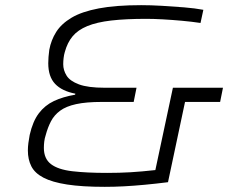

<svg xmlns="http://www.w3.org/2000/svg" viewBox="-20 -716 897 744"><path d="M386 8Q298 8 240 -1Q182 -10 148.5 -27.5Q115 -45 101.5 -71.5Q88 -98 88 -133Q88 -147 90 -162Q92 -177 95 -193Q107 -246 130.5 -277Q154 -308 189 -324.5Q224 -341 271 -349L272 -353Q220 -363 193.5 -391Q167 -419 167 -471Q167 -483 168 -495.5Q169 -508 171 -523Q178 -561 198 -592.5Q218 -624 257.5 -647.5Q297 -671 363 -683.5Q429 -696 527 -696Q564 -696 607.5 -693.5Q651 -691 693.5 -687.5Q736 -684 768 -678L757 -627Q724 -632 685.5 -635.5Q647 -639 611 -641Q575 -643 548 -643Q467 -643 411 -636.5Q355 -630 318.5 -615Q282 -600 261.5 -575.5Q241 -551 231 -514Q228 -504 226.5 -491.5Q225 -479 225 -467Q225 -444 238 -423Q251 -402 286 -389Q321 -376 386 -376H509L498 -321H374Q314 -321 275 -312.5Q236 -304 213 -287Q190 -270 177.5 -246Q165 -222 157 -192Q153 -180 151.5 -167.5Q150 -155 150 -143Q150 -101 177.5 -80Q205 -59 260 -52.5Q315 -46 395 -46Q443 -46 485.5 -48.5Q528 -51 582 -57L650 -376H844L833 -321H697L631 -10Q583 -4 540.5 0Q498 4 460 6Q422 8 386 8Z"/></svg>

Font: Saira Expanded Light
Style: Italic
Weight: 300
Width: 7
Italic angle: -12°
Designer: Hector Gatti with collaboration of the Omnibus-Type team
Foundry: Omnibus-Type
Version: Version 1.101